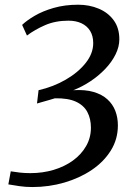

<svg xmlns="http://www.w3.org/2000/svg" viewBox="-20 -768 548 794"><path d="M114 5.5Q85 5.5 60.5 1.8Q36 -2 14.5 -5.5L24.5 -59.5Q42 -56.5 62.8 -54.2Q83.5 -52 105.5 -52Q156.5 -52 201.8 -65.5Q247 -79 281.8 -104.2Q316.5 -129.5 336.2 -164Q356 -198.5 356 -240Q356 -277 341.2 -304.8Q326.5 -332.5 294 -347.5Q261.5 -362.5 207 -361.5Q200 -359 184.8 -354.8Q169.5 -350.5 154.5 -346.2Q139.5 -342 133 -340L139.5 -395Q201 -409 252.2 -438.8Q303.5 -468.5 334.5 -507.8Q365.5 -547 365.5 -590Q365.5 -619 353 -639.8Q340.5 -660.5 317.5 -671.5Q294.5 -682.5 263 -682.5Q209 -682.5 166.5 -664Q124 -645.5 91.5 -621L71.5 -665Q90 -683 123 -702.5Q156 -722 201.8 -735.2Q247.5 -748.5 303.5 -748.5Q349.5 -748.5 388.2 -732.2Q427 -716 450.2 -684.2Q473.5 -652.5 473.5 -605.5Q473.5 -574.5 457.8 -542.8Q442 -511 415 -482.8Q388 -454.5 353.8 -431.8Q319.5 -409 283 -395Q332 -398 366.8 -387.8Q401.5 -377.5 423.8 -357.5Q446 -337.5 456.8 -309.8Q467.5 -282 467.5 -249.5Q467.5 -192.5 438.5 -145.8Q409.5 -99 359.5 -65.2Q309.5 -31.5 246 -13Q182.5 5.5 114 5.5Z"/></svg>

Font: Merriweather 28pt
Style: Italic
Weight: 400
Italic angle: -7.8°
Version: Version 2.101